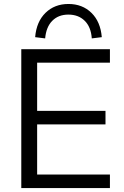

<svg xmlns="http://www.w3.org/2000/svg" viewBox="-20 -955 628 975"><path d="M88.1 0V-705H538.2V-636.9H168.6V-392H515.7V-323.4H168.6V-68.6H538.2V0ZM209.3 -760 158.5 -766.3Q165 -844.8 211.1 -889.8Q257.1 -934.8 327.7 -934.8Q398.3 -934.8 444.3 -889.8Q490.4 -844.8 496.9 -766.3L446.1 -760Q442.1 -818 410.2 -849.4Q378.3 -880.9 327.2 -880.9Q276.6 -880.9 245.5 -849.4Q214.3 -818 209.3 -760Z"/></svg>

Font: Mulish ExtraLight
Style: Regular
Weight: 200
Designer: Vernon Adams
Foundry: Vernon Adams
Version: Version 3.603